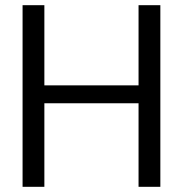

<svg xmlns="http://www.w3.org/2000/svg" viewBox="-20 -720 705 740"><path d="M514 0V-700H598V0ZM67 0V-700H151V0ZM135 -322V-391H535V-322Z"/></svg>

Font: DM Sans 28pt
Style: Regular
Weight: 400
Version: Version 4.004;gftools[0.9.30]